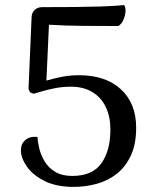

<svg xmlns="http://www.w3.org/2000/svg" viewBox="-20 -721 603 753"><path d="M269 12Q201 12 155 -11Q109 -34 85.5 -67.5Q62 -101 62 -132Q62 -157 79.5 -172Q97 -187 127 -184Q128 -163 134.5 -137Q141 -111 156 -86.5Q171 -62 197.5 -46.5Q224 -31 263 -31Q343 -31 378 -81Q413 -131 413 -213Q413 -263 395 -301Q377 -339 342 -360Q307 -381 258 -381Q225 -381 195 -375Q165 -369 143.5 -362.5Q122 -356 115 -354Q102 -354 97 -361Q92 -368 92 -377L104 -655Q105 -672 116.5 -682.5Q128 -693 145 -693Q214 -693 270 -693.5Q326 -694 374 -695.5Q422 -697 467 -701Q474 -690 472 -673Q470 -656 463 -641Q456 -626 444 -619Q379 -619 309 -619.5Q239 -620 172 -624L162 -405Q193 -414 224 -420Q255 -426 290 -426Q394 -426 454 -371Q514 -316 514 -220Q514 -155 493 -110.5Q472 -66 437.5 -39Q403 -12 359 0Q315 12 269 12Z"/></svg>

Font: Arima Medium
Style: Regular
Weight: 500
Designer: Joana Correia and Natanael Gama
Foundry: NDISCOVER
Version: Version 1.101;gftools[0.9.23]